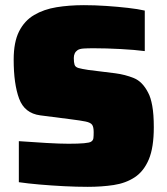

<svg xmlns="http://www.w3.org/2000/svg" viewBox="-20 -716 649 744"><path d="M320 8Q277 8 228 5.5Q179 3 133 -1Q87 -5 53 -10V-169Q108 -165 160 -162Q212 -159 246 -159Q322 -159 333 -167Q341 -172 342 -181Q343 -190 343 -204Q343 -224 337 -232.5Q331 -241 312 -245Q293 -249 253 -254L136 -269Q75 -277 54 -334Q33 -391 33 -485Q33 -553 54 -594.5Q75 -636 112.5 -658Q150 -680 199 -688Q248 -696 305 -696Q347 -696 391.5 -693Q436 -690 475.5 -685.5Q515 -681 541 -675V-518Q503 -523 447 -526Q391 -529 343 -529Q319 -529 304 -528Q289 -527 281 -522Q266 -512 266 -491Q266 -474 269 -465Q272 -456 284 -452.5Q296 -449 322 -445L427 -432Q465 -427 498.5 -413.5Q532 -400 554 -357Q564 -339 570 -306Q576 -273 576 -223Q576 -144 556.5 -98Q537 -52 502 -29Q467 -6 420.5 1Q374 8 320 8Z"/></svg>

Font: Saira Black
Style: Regular
Weight: 900
Designer: Hector Gatti with collaboration of the Omnibus-Type team
Foundry: Omnibus-Type
Version: Version 1.100; ttfautohint (v1.8.3)